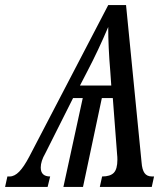

<svg xmlns="http://www.w3.org/2000/svg" viewBox="-64 -734 658 754"><path d="M-35 -41H-26Q-7 -41 11.5 -60Q30 -79 51 -119L361 -714H431L492 -96Q494 -68 503.5 -54.5Q513 -41 533 -41H541L532 0H328L337 -41Q369 -41 383 -55.5Q397 -70 397 -107Q397 -119 396 -126L379 -349H336L262 0H185L261 -349H223L114 -132Q96 -101 96 -76Q96 -41 133 -41L123 0H-44ZM373 -398 369 -455Q361 -549 361 -628Q322 -536 279 -454L250 -398Z"/></svg>

Font: Noto Serif Cond
Style: Italic
Weight: 400
Width: 3
Italic angle: -12°
Designer: Monotype Design Team
Foundry: Monotype Imaging Inc.
Version: Version 1.001